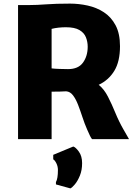

<svg xmlns="http://www.w3.org/2000/svg" viewBox="-20 -771 754 1064"><path d="M266 0H80V-743H144Q184 -743 236.2 -747Q288.5 -751 368 -751Q417 -751 466 -740.2Q515 -729.5 555.5 -703.2Q596 -677 620.5 -631Q645 -585 645 -515Q645 -429.5 613.2 -378Q581.5 -326.5 527 -301Q556.5 -277.5 578 -235.8Q599.5 -194 619.2 -145.8Q639 -97.5 664 -54Q671.5 -40.5 679.5 -27Q687.5 -13.5 695 0H490Q484 -7.5 478.8 -18.2Q473.5 -29 463 -53Q448.5 -86 436.8 -122Q425 -158 412.8 -189.8Q400.5 -221.5 385 -242.2Q369.5 -263 347 -265Q331.5 -264 311.5 -263.5Q291.5 -263 266 -263ZM266 -392Q281 -390 310 -389Q339 -388 357 -388Q414 -388 440 -424.2Q466 -460.5 466 -512Q466 -539.5 456.2 -564.2Q446.5 -589 420.2 -604.5Q394 -620 345 -620Q325 -620 304.2 -617.8Q283.5 -615.5 266 -611ZM370 273 290 251V238Q301 219 301 171Q301 151.5 292.5 134.2Q284 117 275 112V87L386 41Q399 44.5 417 69.2Q435 94 435 133Q435 172 422.8 202Q410.5 232 395 250.5Q379.5 269 370 273Z"/></svg>

Font: Merriweather Sans ExtraBold
Style: Regular
Weight: 800
Designer: Eben Sorkin
Foundry: Eben Sorkin
Version: Version 2.001; ttfautohint (v1.8.3)